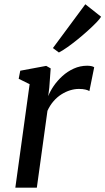

<svg xmlns="http://www.w3.org/2000/svg" viewBox="-20 -873 490 893"><path d="M51.3 0 117.8 -481.5 66.9 -506.6 74.2 -544.1 195 -566.6 215.7 -554.9 209.3 -465.9 204.3 -425.8Q212.8 -448.3 229.6 -472.9Q246.5 -497.6 270.1 -519.1Q293.7 -540.6 323 -553.9Q352.3 -567.3 385.6 -567.3Q394.6 -567.3 404.1 -565.6Q413.6 -563.8 418.1 -560.1L395.7 -449.3Q390.2 -453.3 377.9 -456.3Q365.7 -459.4 346.9 -459.4Q327.2 -459.4 306.5 -453.1Q285.8 -446.8 265.8 -434.2Q245.9 -421.7 229.2 -402.5Q212.4 -383.4 200.7 -357.6L151.3 0ZM226.1 -649.5 376.9 -853.2 450.2 -795.2Q444.7 -785.6 428.5 -768.6Q412.2 -751.7 389.6 -731.3Q367 -710.8 342.2 -690.6Q317.4 -670.4 294.2 -654Q271.1 -637.6 253.9 -628.8Z"/></svg>

Font: Merriweather Light
Style: Italic
Weight: 300
Italic angle: -7.8°
Designer: Eben Sorkin
Foundry: Eben Sorkin
Version: Version 2.101